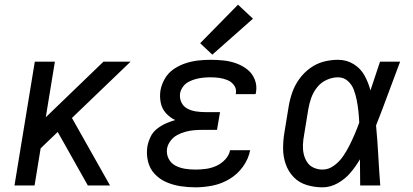

<svg xmlns="http://www.w3.org/2000/svg" viewBox="-20 -794 1768 822"><path d="M42 0H128L154 -159L227 -229L248 -192L356 0H451L288 -289L539 -530H423L176 -292L215 -530H129Z M817 8Q853 8 890.5 0.5Q928 -7 962.5 -27.5Q997 -48 1020.5 -81Q1044 -114 1051 -151H965Q961 -129 944 -111Q927 -93 905.5 -83.5Q884 -74 861.5 -71Q839 -68 817 -68Q794 -68 772 -71.5Q750 -75 731 -85Q712 -95 702 -114.5Q692 -134 695 -157Q698 -175 710 -191Q722 -207 739 -216Q756 -225 774.5 -230Q793 -235 811 -236.5Q829 -238 847 -238H909L922 -314H860Q839 -314 819 -317Q799 -320 782 -329Q765 -338 756.5 -356Q748 -374 751 -395Q754 -410 764 -423.5Q774 -437 789 -444.5Q804 -452 819.5 -456Q835 -460 850.5 -461.5Q866 -463 882 -463Q901 -463 919 -460.5Q937 -458 954 -451Q971 -444 982 -429Q993 -414 990 -395Q990 -393 989 -391H1074Q1075 -395 1076 -399Q1081 -428 1070.5 -454Q1060 -480 1039 -496.5Q1018 -513 992 -522.5Q966 -532 938 -535Q910 -538 882 -538Q855 -538 828.5 -535Q802 -532 775.5 -523.5Q749 -515 725 -499Q701 -483 686.5 -458.5Q672 -434 667 -407Q663 -381 668 -355Q673 -329 690 -310Q707 -291 730 -280Q709 -274 689 -265Q669 -256 651.5 -242Q634 -228 624.5 -208Q615 -188 611 -167Q606 -135 613.5 -103.5Q621 -72 642 -49.5Q663 -27 691.5 -14.5Q720 -2 752 3Q784 8 817 8ZM889 -560 1063 -714 999 -774 837 -609Z M1361 8Q1394 8 1425.5 -9.5Q1457 -27 1480 -54Q1503 -81 1521 -112Q1521 -56 1522 0H1608Q1603 -64 1599.5 -128.5Q1596 -193 1590 -257Q1617 -325 1642 -393.5Q1667 -462 1693 -530H1607Q1587 -470 1566 -407Q1557 -441 1540.5 -471Q1524 -501 1494 -519.5Q1464 -538 1427 -538Q1396 -538 1365.5 -530Q1335 -522 1308 -502.5Q1281 -483 1261.5 -456Q1242 -429 1231.5 -399Q1221 -369 1216 -339L1198 -229Q1192 -194 1192 -159Q1192 -124 1203 -92Q1214 -60 1237 -36Q1260 -12 1293 -2Q1326 8 1361 8ZM1361 -68Q1341 -68 1323 -76Q1305 -84 1294.5 -100.5Q1284 -117 1280 -136Q1276 -155 1277 -175.5Q1278 -196 1282 -217L1300 -327Q1304 -351 1312.5 -375Q1321 -399 1337.5 -420Q1354 -441 1378.5 -452Q1403 -463 1427 -463Q1452 -463 1469.5 -447Q1487 -431 1495 -409Q1503 -387 1507.5 -364Q1512 -341 1514.5 -317Q1517 -293 1518 -269Q1509 -244 1498.5 -219.5Q1488 -195 1476 -171Q1464 -147 1448.5 -124.5Q1433 -102 1410 -85Q1387 -68 1361 -68Z"/></svg>

Font: Iosevka Sparkle Oblique
Style: Regular
Weight: 400
Italic angle: -9°
Designer: Belleve Invis
Foundry: Belleve Invis
Version: Version 4.5.0; ttfautohint (v1.8.3)